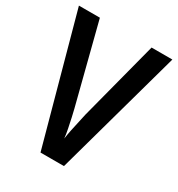

<svg xmlns="http://www.w3.org/2000/svg" viewBox="-171 -876 867 936"><g transform="rotate(30 263.0 -408.0)"><path d="M526 -765 328 -51H196L0 -765H118L232 -319Q236 -304 242 -276.5Q248 -249 254 -219.5Q260 -190 262 -168Q265 -190 271 -219.5Q277 -249 283.5 -276.5Q290 -304 293 -320L409 -765Z"/></g></svg>

Font: Noto Sans Tamil UI Condensed SemiBold
Style: Regular
Weight: 600
Width: 3
Designer: Jelle Bosma - Monotype Design Team
Foundry: Monotype Imaging Inc.
Version: Version 2.004; ttfautohint (v1.8.4.7-5d5b)